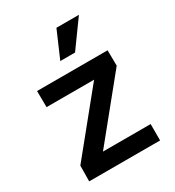

<svg xmlns="http://www.w3.org/2000/svg" viewBox="-174 -823 842 924"><g transform="rotate(-30 247.0 -360.5)"><path d="M49 -1 50 -88 314 -413H50L49 -503H441L442 -417L178 -92H443V-1ZM300 -572H218L282 -720H407Z"/></g></svg>

Font: Inclusive Sans Medium
Style: Regular
Weight: 500
Designer: Olivia King
Foundry: Olivia King
Version: Version 2.004